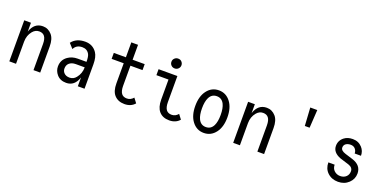

<svg xmlns="http://www.w3.org/2000/svg" viewBox="-13 -1547 4714 2361"><g transform="rotate(20 2344.0 -366.0)"><path d="M90.8 0V-537.1H178.7V-421.4Q220.2 -546.9 333.5 -546.9Q402.8 -546.9 450.7 -492.2Q495.1 -441.4 495.1 -341.3V0H407.2V-341.3Q407.2 -410.2 382.3 -441.9Q358.9 -472.2 312 -472.2Q262.7 -472.2 227.5 -430.2Q178.7 -372.1 178.7 -289.1V0Z M1075.2 0H987.3V-115.7Q946.8 9.8 836.4 9.8Q757.3 9.8 713.4 -42Q673.8 -88.4 673.8 -146Q673.8 -232.4 742.7 -280.8Q796.4 -318.8 869.6 -318.8H984.9Q984.9 -387.2 969.7 -416Q940.9 -470.7 876.5 -470.7Q798.8 -470.7 768.1 -407.2L711.9 -468.8Q771 -546.9 887.7 -546.9Q986.8 -546.9 1040.5 -467.8Q1075.2 -416.5 1075.2 -319.3ZM987.3 -247.6Q930.7 -247.6 871.1 -247.6Q816.4 -247.6 785.2 -218.8Q757.8 -193.4 757.8 -149.9Q757.8 -117.2 779.3 -93.8Q805.7 -64.9 854 -64.9Q905.3 -64.9 938.5 -106.9Q987.3 -167.5 987.3 -247.6Z M1598.6 9.8Q1514.2 9.8 1465.3 -44.9Q1420.9 -94.7 1420.9 -195.8V-459H1262.7V-537.1H1420.9V-732.4H1508.8V-537.1H1667V-459H1508.8V-195.8Q1508.8 -127.4 1533.7 -95.2Q1557.1 -64.9 1604 -64.9Q1653.3 -64.9 1688.5 -106.9L1733.4 -47.4Q1684.6 9.8 1598.6 9.8Z M2031.2 -742.2Q2060.1 -742.2 2077.1 -724.6Q2096.7 -704.6 2096.7 -677.7Q2096.7 -650.9 2077.1 -631.8Q2058.1 -613.3 2031.2 -613.3Q2003.4 -613.3 1985.4 -630.9Q1965.8 -649.9 1965.8 -677.7Q1965.8 -705.6 1985.4 -723.9Q2004.9 -742.2 2031.2 -742.2ZM2319.3 -47.4Q2270.5 9.8 2185.1 9.8Q2098.1 9.8 2051.3 -44.9Q2006.8 -96.7 2006.8 -195.8V-459H1848.6V-537.1H2094.7V-195.8Q2094.7 -127.4 2119.6 -95.2Q2143.1 -64.9 2189.9 -64.9Q2239.3 -64.9 2274.4 -106.9Z M2733.9 -129.9Q2758.8 -181.2 2758.8 -268.6Q2758.8 -356 2733.9 -407.2Q2703.1 -470.2 2636.7 -470.2Q2570.3 -470.2 2539.6 -407.2Q2514.6 -356 2514.6 -268.6Q2514.6 -181.2 2539.6 -129.9Q2570.3 -66.9 2636.7 -66.9Q2703.1 -66.9 2733.9 -129.9ZM2483.4 -68.4Q2426.8 -143.1 2426.8 -268.6Q2426.8 -394 2483.4 -468.8Q2542.5 -546.9 2636.7 -546.9Q2731 -546.9 2790 -468.8Q2846.7 -394 2846.7 -268.6Q2846.7 -143.1 2790 -68.4Q2731 9.8 2636.7 9.8Q2542.5 9.8 2483.4 -68.4Z M3020.5 0V-537.1H3108.4V-421.4Q3149.9 -546.9 3263.2 -546.9Q3332.5 -546.9 3380.4 -492.2Q3424.8 -441.4 3424.8 -341.3V0H3336.9V-341.3Q3336.9 -410.2 3312 -441.9Q3288.6 -472.2 3241.7 -472.2Q3192.4 -472.2 3157.2 -430.2Q3108.4 -372.1 3108.4 -289.1V0Z M3762.7 -732.4H3854.5L3839.8 -496.1H3777.3Z M4202.6 -174.3H4284.7Q4285.2 -125.5 4315.9 -96.7Q4348.6 -65.9 4394.5 -65.9Q4442.9 -65.9 4473.1 -95.2Q4501 -122.6 4501 -166Q4501 -215.3 4442.9 -234.9L4325.7 -271.5Q4220.2 -312 4220.2 -398.4Q4220.2 -469.2 4277.8 -513.2Q4321.8 -546.9 4388.2 -546.9Q4463.9 -546.9 4511.7 -494.1Q4551.8 -450.2 4551.8 -387.7H4469.2Q4469.2 -421.4 4448.2 -446.3Q4426.3 -472.2 4386.7 -472.2Q4350.6 -472.2 4324.2 -454.1Q4300.8 -436.5 4300.8 -404.8Q4300.8 -365.2 4365.7 -344.7L4466.3 -313.5Q4586.4 -274.9 4586.4 -167.5Q4586.4 -94.7 4532.2 -43Q4476.6 9.8 4393.6 9.8Q4310.1 9.8 4254.9 -43Q4202.6 -93.3 4202.6 -174.3Z"/></g></svg>

Font: Consola Mono
Style: Book
Weight: 400
Monospace: yes
Version: Version 2.001